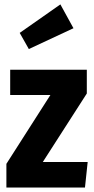

<svg xmlns="http://www.w3.org/2000/svg" viewBox="-20 -845 425 865"><path d="M252 -825.2 311 -717.8 109.9 -624 68.8 -696.8ZM371.1 -530.8V-423.8L172.9 -115.2H375L362.8 0H8.8V-106.9L207 -417H25.9V-530.8Z"/></svg>

Font: Fira Sans Compressed
Style: Bold
Weight: 700
Width: 1
Designer: Carrois Corporate & Edenspiekermann AG
Foundry: Carrois Corporate GbR & Edenspiekermann AG
Version: Version 4.203;PS 004.203;hotconv 1.0.88;makeotf.lib2.5.64775